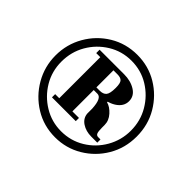

<svg xmlns="http://www.w3.org/2000/svg" viewBox="-114 -937 764 764"><g transform="rotate(45 268.5 -555.0)"><path d="M269 -323Q205 -323 153 -355Q101 -387 70.5 -440Q40 -493 40 -555Q40 -618 70.5 -671Q101 -724 153 -755.5Q205 -787 269 -787Q332 -787 383.5 -756Q435 -725 466 -672.5Q497 -620 497 -555Q497 -490 466 -437.5Q435 -385 383 -354Q331 -323 269 -323ZM148 -427V-445H282V-427ZM171 -433V-695H245V-433ZM269 -357Q323 -357 367.5 -384Q412 -411 438 -456.5Q464 -502 464 -555Q464 -610 437.5 -655Q411 -700 367 -727Q323 -754 269 -754Q215 -754 170.5 -726.5Q126 -699 100 -654Q74 -609 74 -554Q74 -500 100.5 -455.5Q127 -411 171.5 -384Q216 -357 269 -357ZM369 -427Q339 -427 317 -441.5Q295 -456 293 -481V-509Q290 -565 266 -565L293 -569L317 -574V-568Q337 -563 355.5 -542.5Q374 -522 374 -497V-483Q374 -461 377.5 -453Q381 -445 390 -445H403V-427ZM234 -565V-580H264Q283 -580 292 -590.5Q301 -601 301 -633Q301 -660 293 -668Q285 -676 268 -676H148V-695H286Q323 -695 349.5 -678.5Q376 -662 376 -633Q376 -603 346 -584Q316 -565 264 -565Z"/></g></svg>

Font: Libre Bodoni SemiBold
Style: Regular
Weight: 600
Designer: Pablo Impallari, Rodrigo Fuenzalida
Foundry: Impallari Type
Version: Version 2.005;gftools[0.9.23]